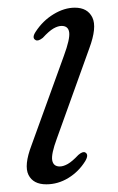

<svg xmlns="http://www.w3.org/2000/svg" viewBox="-20 -472 306 500"><path d="M135.5 -38.5Q145 -38.5 156.5 -45Q168 -51.5 184 -68.5Q195.5 -78.5 202 -75Q212 -69.5 202 -52.5Q185 -25 158 -8.5Q131 8 100.5 8Q66.5 8 54.2 -16.5Q42 -41 62 -93.5L146.5 -327Q162.5 -370.5 160.2 -387.5Q158 -404.5 140.5 -404.5Q131 -404.5 119.2 -397.8Q107.5 -391 91.5 -373.5Q79.5 -364 73 -367.5Q62 -373 73 -389.5Q91.5 -418 119.5 -435Q147.5 -452 175 -452Q208 -452 220.5 -426.5Q233 -401 212.5 -346L128 -111Q113 -70.5 116 -54.5Q119 -38.5 135.5 -38.5Z"/></svg>

Font: Fraunces 72pt S050 Light
Style: Italic
Weight: 300
Italic angle: -16°
Version: Version 1.000; ttfautohint (v1.8.3)